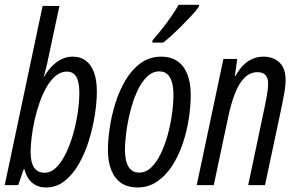

<svg xmlns="http://www.w3.org/2000/svg" viewBox="-20 -785 1259 814"><path d="M174.8 9.8Q150.4 9.8 131.6 0Q112.8 -9.8 100.8 -27.3Q88.9 -44.9 83.5 -67.9H80.6L57.1 0H0L160.6 -759.8H231.9L180.2 -517.1Q178.2 -508.3 175.8 -498.8Q173.3 -489.3 170.9 -480Q168.5 -470.7 165.5 -460.9H167.5Q183.6 -487.8 202.4 -506.3Q221.2 -524.9 242.7 -534.9Q264.2 -544.9 288.1 -544.9Q320.8 -544.9 343.5 -528.1Q366.2 -511.2 378.4 -478.5Q390.6 -445.8 390.6 -397Q390.6 -353 382.3 -299.1Q374 -245.1 357.4 -190.9Q340.8 -136.7 314.9 -91.1Q289.1 -45.4 254.2 -17.8Q219.2 9.8 174.8 9.8ZM168.5 -52.7Q196.3 -52.7 219.5 -76.2Q242.7 -99.6 260.7 -137.7Q278.8 -175.8 291.3 -220.9Q303.7 -266.1 310.1 -311Q316.4 -356 316.4 -391.6Q316.4 -438.5 303.2 -460Q290 -481.4 263.2 -481.4Q237.8 -481.4 216.6 -463.9Q195.3 -446.3 178.2 -417Q161.1 -387.7 148.2 -351.1Q135.3 -314.5 126.7 -276.1Q118.2 -237.8 114 -202.1Q109.9 -166.5 109.9 -139.6Q109.9 -96.7 124.5 -74.7Q139.2 -52.7 168.5 -52.7Z M562.5 9.8Q522.9 9.8 495.1 -8.3Q467.3 -26.4 452.4 -62.3Q437.5 -98.1 437.5 -150.4Q437.5 -190.4 445.1 -242.2Q452.6 -293.9 469 -346.9Q485.4 -399.9 512 -444.8Q538.6 -489.7 576.4 -517.3Q614.3 -544.9 664.6 -544.9Q703.6 -544.9 731.4 -526.1Q759.3 -507.3 773.9 -471.2Q788.6 -435.1 788.6 -382.3Q788.6 -333.5 780 -279.3Q771.5 -225.1 753.9 -173.8Q736.3 -122.6 709.2 -81.1Q682.1 -39.6 645.5 -14.9Q608.9 9.8 562.5 9.8ZM569.8 -53.2Q598.1 -53.2 621.1 -75.2Q644 -97.2 661.6 -133.5Q679.2 -169.9 691.2 -213.9Q703.1 -257.8 709.2 -302.2Q715.3 -346.7 715.3 -384.3Q715.3 -415.5 708.7 -437.5Q702.1 -459.5 689 -470.9Q675.8 -482.4 655.8 -482.4Q625.5 -482.4 601.8 -458.5Q578.1 -434.6 560.8 -396Q543.5 -357.4 532.2 -312.5Q521 -267.6 515.4 -224.4Q509.8 -181.2 509.8 -149.4Q509.8 -102.5 524.9 -77.9Q540 -53.2 569.8 -53.2ZM626 -604.5 626.5 -613.8Q649.4 -640.1 670.2 -666.5Q690.9 -692.9 708 -718Q725.1 -743.2 737.3 -764.6H824.2L823.2 -756.3Q813 -741.7 793.9 -720.9Q774.9 -700.2 752.4 -677.7Q730 -655.3 708.7 -635.7Q687.5 -616.2 672.4 -604.5Z M814 0 927.2 -535.2H985.8L975.6 -462.4H978Q992.7 -489.3 1010.7 -507.6Q1028.8 -525.9 1050.5 -535.4Q1072.3 -544.9 1096.7 -544.9Q1123.5 -544.9 1144.8 -534.4Q1166 -523.9 1178.5 -502.2Q1190.9 -480.5 1190.9 -445.8Q1190.9 -424.8 1186.3 -397Q1181.6 -369.1 1176.3 -342.8L1103.5 0H1032.2L1102.5 -333.5Q1107.9 -358.4 1112.3 -384.5Q1116.7 -410.6 1116.7 -431.2Q1116.7 -454.1 1105.5 -466.6Q1094.2 -479 1071.8 -479Q1041.5 -479 1018.3 -457Q995.1 -435.1 977.8 -392.6Q960.4 -350.1 947.3 -288.1L886.2 0Z"/></svg>

Font: Open Sans Condensed
Style: Italic
Weight: 400
Width: 3
Italic angle: -12°
Designer: Monotype Design Team
Foundry: Monotype Imaging Inc.
Version: Version 3.000